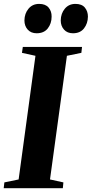

<svg xmlns="http://www.w3.org/2000/svg" viewBox="-36 -990 483 1010"><path d="M-16.5 0 -13 -30.5 62 -46 150.5 -696.5 79.5 -712 84 -743H395.5L392 -712L316 -696.5L227 -46L297.5 -30.5L294.5 0ZM157 -815Q127 -815 109.8 -834.2Q92.5 -853.5 92.5 -882.5Q93 -919 114 -944.2Q135 -969.5 170 -969.5Q203.5 -969.5 219.8 -950Q236 -930.5 235.5 -902.5Q235.5 -866.5 215.5 -840.8Q195.5 -815 157 -815ZM348 -815Q318 -815 300.8 -834.2Q283.5 -853.5 283.5 -882.5Q284 -919 305 -944.2Q326 -969.5 361 -969.5Q394.5 -969.5 410.5 -950Q426.5 -930.5 426.5 -902.5Q426 -866.5 406 -840.8Q386 -815 348 -815Z"/></svg>

Font: Merriweather 96pt ExtraBold
Style: Italic
Weight: 800
Italic angle: -7.8°
Version: Version 2.101